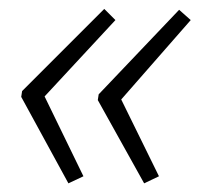

<svg xmlns="http://www.w3.org/2000/svg" viewBox="-20 -492 454 437"><path d="M135.7 -74.7 28.3 -271.5 30.3 -284.7 217.3 -471.7 242.7 -446.3 81.5 -272.5 169.9 -90.8ZM308.1 -74.7 202.6 -264.2 204.6 -277.3 387.7 -469.7 414.1 -446.3 255.9 -265.6 341.8 -90.8Z"/></svg>

Font: Open Sans Light
Style: Italic
Weight: 300
Italic angle: -12°
Designer: Monotype Design Team
Foundry: Monotype Imaging Inc.
Version: Version 3.003; ttfautohint (v1.8.4)